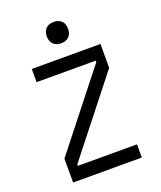

<svg xmlns="http://www.w3.org/2000/svg" viewBox="-183 -1157 1066 1271"><g transform="rotate(-20 350.0 -521.5)"><path d="M108 0V-168L525 -697V-707H108V-800H592V-632L175 -103V-93H592V0ZM350 -893Q315 -893 295 -913Q275 -933 275 -968Q275 -1004 295 -1023.5Q315 -1043 350 -1043Q385 -1043 405 -1023.5Q425 -1004 425 -968Q425 -933 405 -913Q385 -893 350 -893Z"/></g></svg>

Font: Martian Mono Light
Style: Regular
Weight: 300
Monospace: yes
Designer: Roman Shamin
Foundry: Evil Martians
Version: Version 1.000; ttfautohint (v1.8.4.7-5d5b)